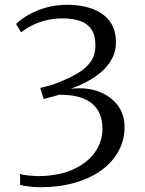

<svg xmlns="http://www.w3.org/2000/svg" viewBox="-20 -771 606 804"><path d="M149 13Q130.5 13 106.8 10.5Q83 8 64 3.5V-42.5Q80.5 -37.5 101.5 -35.8Q122.5 -34 136.5 -33.5Q223.5 -33.5 284.5 -60.8Q345.5 -88 377.2 -133Q409 -178 409 -231.5Q409 -276 390.5 -308Q372 -340 332.2 -357.2Q292.5 -374.5 228.5 -374.5Q224.5 -373 209.8 -369Q195 -365 180.8 -361.2Q166.5 -357.5 163 -356.5L148.5 -403Q167.5 -407 187.5 -412.8Q207.5 -418.5 225.5 -426Q268.5 -443 303.2 -463Q338 -483 358.5 -511Q379 -539 379.5 -579Q380 -622 363.2 -647.2Q346.5 -672.5 315.8 -683.2Q285 -694 243.5 -694Q205.5 -694 173.2 -686Q141 -678 114.8 -664.8Q88.5 -651.5 68.5 -635.5L47.5 -670.5Q63.5 -687.5 94.5 -706.2Q125.5 -725 168.5 -738Q211.5 -751 264.5 -751Q318.5 -751 364.2 -735Q410 -719 437.8 -684.2Q465.5 -649.5 465.5 -593Q465.5 -556 449.2 -525.5Q433 -495 405.8 -471.2Q378.5 -447.5 345 -429.5Q311.5 -411.5 276.5 -399.5Q346 -406.5 396.2 -386.5Q446.5 -366.5 473.8 -328.8Q501 -291 501.5 -243Q502.5 -187 477.2 -139.8Q452 -92.5 405.2 -58.5Q358.5 -24.5 293.5 -5.8Q228.5 13 149 13Z"/></svg>

Font: Merriweather 28pt Light
Style: Regular
Weight: 300
Version: Version 2.100